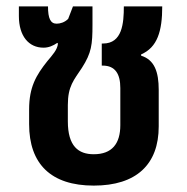

<svg xmlns="http://www.w3.org/2000/svg" viewBox="-20 -568 584 600"><path d="M273 12C406 12 476 -54 476 -173V-287C476 -343 463 -381 421 -394V-398C472 -420 487 -471 487 -548H367C367 -495 362 -432 302 -432H298V-363H301C340 -363 356 -337 356 -293V-177C356 -119 330 -86 273 -86C225 -86 192 -111 192 -189V-240C192 -299 211 -318 236 -356C266 -403 269 -428 269 -491V-548H208L193 -509C182 -498 168 -494 157 -494C138 -494 130 -510 130 -548H39V-518C39 -455 70 -419 116 -419C132 -419 146 -425 159 -434L161 -432C160 -413 143 -395 128 -377C93 -333 71 -296 71 -226V-180C71 -56 139 12 273 12Z"/></svg>

Font: Noto Sans Thai SemCond SemBd
Style: Regular
Weight: 600
Width: 4
Designer: Monotype Design Team
Foundry: Monotype Imaging Inc.
Version: Version 2.002